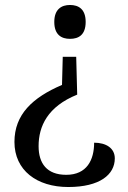

<svg xmlns="http://www.w3.org/2000/svg" viewBox="-20 -559 514 771"><path d="M261 -539C227 -539 198 -522 198 -471C198 -419 227 -403 261 -403C296 -403 324 -419 324 -471C324 -522 296 -539 261 -539ZM290 -179 286 -331H232L229 -218C110 -167 38 -99 38 11C38 125 128 192 254 192C381 192 441 142 441 77C441 36 406 14 358 14C358 83 329 143 246 143C168 143 135 97 135 28C135 -52 171 -131 290 -179Z"/></svg>

Font: Noto Serif
Style: Regular
Weight: 400
Designer: Monotype Design Team
Foundry: Monotype Imaging Inc.
Version: Version 2.015